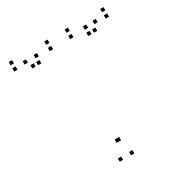

<svg xmlns="http://www.w3.org/2000/svg" viewBox="-174 -873 967 1015"><g transform="rotate(-30 310.0 -365.5)"><path d="M354 10V-10H334V10ZM533 -687V-707H513V-687ZM508.5 -649V-669H488.5V-649ZM599.5 -682.5V-702.5H579.5V-682.5ZM599.5 -721V-741H579.5V-721ZM382.5 -721V-741H362.5V-721ZM382.5 -682.5V-702.5H362.5V-682.5ZM473.5 -649V-669H453.5V-649ZM474.5 -687V-707H454.5V-687ZM328.5 -85V-105H308.5V-85ZM321 -85V-105H301V-85ZM173.5 -686.5V-706.5H153.5V-686.5ZM166.5 -648V-668H146.5V-648ZM257.5 -681.5V-701.5H237.5V-681.5ZM257.5 -720V-740H237.5V-720ZM40.5 -720V-740H20.5V-720ZM40.5 -681.5V-701.5H20.5V-681.5ZM131.5 -648V-668H111.5V-648ZM106.5 -686.5V-706.5H86.5V-686.5ZM285.5 10V-10H265.5V10Z"/></g></svg>

Font: Monaspace Xenon Dots Var
Style: Regular
Weight: 400
Designer: Riley Cran and the Lettermatic Team
Version: Version 1.100 (Monaspace Xenon Dots)